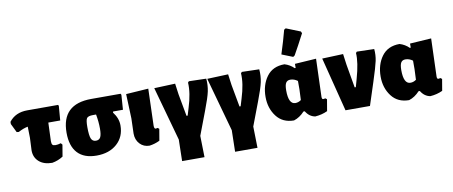

<svg xmlns="http://www.w3.org/2000/svg" viewBox="-87 -1115 3867 1638"><g transform="rotate(-10 1847.0 -296.0)"><path d="M283 7Q211 7 169 -30Q127 -67 127 -128L132 -236L130 -333Q92 -326 47 -302L29 -304L-8 -380V-399Q47 -471 150 -471H417L422 -462L412 -337H309L303 -177Q303 -154 310 -145.5Q317 -137 337 -137Q357 -137 383 -145L395 -131L378 -30Q335 -2 283 7Z M667 12Q559 12 503 -48Q447 -108 447 -224Q447 -472 705 -472H959L964 -462L955 -334H870L867 -325Q911 -269 911 -207Q911 -108 844 -48Q777 12 667 12ZM683 -114Q711 -114 722.5 -136Q734 -158 734 -210Q734 -271 722 -334H696Q653 -334 641.5 -317.5Q630 -301 630 -241Q630 -169 641.5 -141.5Q653 -114 683 -114Z M1126 7Q1075 7 1042 -28.5Q1009 -64 1009 -118L1013 -249L1005 -461L1199 -474L1189 -155Q1189 -127 1203 -127Q1210 -127 1220 -130L1232 -120L1215 -20Q1172 1 1126 7Z M1376 185 1380 -1 1250 -469 1432 -476 1445 -381 1480 -189H1490L1509 -252Q1548 -376 1542 -466L1551 -476L1701 -472Q1706 -415 1695 -362.5Q1684 -310 1643 -203L1566 0L1570 185Z M1835 185 1839 -1 1709 -469 1891 -476 1904 -381 1939 -189H1949L1968 -252Q2007 -376 2001 -466L2010 -476L2160 -472Q2165 -415 2154 -362.5Q2143 -310 2102 -203L2025 0L2029 185Z M2428 -768 2443 -777 2566 -728 2573 -712Q2519 -608 2478 -536L2464 -526L2368 -564Q2405 -679 2428 -768ZM2377 9Q2279 9 2225.5 -61.5Q2172 -132 2172 -230Q2172 -334 2224.5 -405.5Q2277 -477 2379 -477Q2426 -463 2460 -429L2468 -430V-465L2653 -477L2642 -148Q2642 -127 2654 -127Q2655 -127 2673 -130L2685 -120L2668 -20Q2619 3 2561 7Q2510 -2 2480 -52H2469Q2428 -7 2377 9ZM2355 -254Q2355 -135 2414 -135Q2441 -135 2464 -152L2468 -244V-317Q2438 -339 2405 -339Q2379 -339 2367 -320Q2355 -301 2355 -254Z M3156 -472Q3161 -420 3150.5 -370Q3140 -320 3100 -197L3036 0H2824L2705 -469L2887 -476L2900 -381L2935 -179H2945L2964 -247Q3003 -384 2997 -466L3006 -476Z M3374 9Q3276 9 3222.5 -61.5Q3169 -132 3169 -230Q3169 -334 3221.5 -405.5Q3274 -477 3376 -477Q3423 -463 3457 -429L3465 -430V-465L3650 -477L3639 -148Q3639 -127 3651 -127Q3652 -127 3670 -130L3682 -120L3665 -20Q3616 3 3558 7Q3507 -2 3477 -52H3466Q3425 -7 3374 9ZM3352 -254Q3352 -135 3411 -135Q3438 -135 3461 -152L3465 -244V-317Q3435 -339 3402 -339Q3376 -339 3364 -320Q3352 -301 3352 -254Z"/></g></svg>

Font: Alegreya Sans Black
Style: Regular
Weight: 900
Designer: Juan Pablo del Peral
Foundry: Huerta Tipografica
Version: Version 2.007